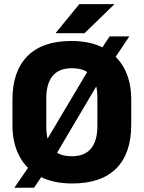

<svg xmlns="http://www.w3.org/2000/svg" viewBox="-20 -846 675 902"><path d="M319 16Q230.5 16 167.8 -16.8Q105 -49.5 71.8 -111Q38.5 -172.5 38.5 -259.5V-378.5Q38.5 -511 108.8 -582.2Q179 -653.5 315.5 -653.5Q404.5 -653.5 467 -620.5Q529.5 -587.5 563 -525.8Q596.5 -464 596.5 -378.5V-259.5Q596.5 -125.5 526.2 -54.8Q456 16 319 16ZM47.5 36 142 -101.5 175 -147 416.5 -553 441.5 -594 495 -675H587.5L497 -539.5L465 -495.5L223 -86L201.5 -55.5L140 36ZM317.5 -112Q378 -112 407.8 -148.5Q437.5 -185 437.5 -253V-388.5Q437.5 -454 409.5 -489.8Q381.5 -525.5 317.5 -525.5Q257 -525.5 227.2 -489.2Q197.5 -453 197.5 -385V-249.5Q197.5 -181.5 226.5 -146.8Q255.5 -112 317.5 -112ZM352.5 -826.5H516.5V-825L377 -690H242V-691.5Z"/></svg>

Font: Anek Latin
Style: Bold
Weight: 700
Designer: Yesha Goshar
Foundry: Ek Type
Version: Version 1.003